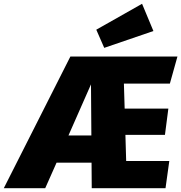

<svg xmlns="http://www.w3.org/2000/svg" viewBox="-84 -995 958 1015"><path d="M814 -553H571L575 -421H806L788 -282H579L583 -144H811L791 0H401L400 -135H215L155 0H-64L288 -696H854ZM278 -279H399L397 -549ZM667 -975 727 -831 467 -742 425 -838Z"/></svg>

Font: Fira Sans Black
Style: Italic
Weight: 900
Italic angle: -8°
Designer: Carrois Corporate & Edenspiekermann AG
Foundry: Carrois Corporate GbR & Edenspiekermann AG
Version: Version 4.203